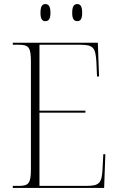

<svg xmlns="http://www.w3.org/2000/svg" viewBox="-20 -924 584 944"><path d="M360 -820C375 -820 384 -830 384 -861C384 -893 375 -904 360 -904C344 -904 335 -893 335 -861C335 -830 344 -820 360 -820ZM203 -820C219 -820 228 -830 228 -861C228 -893 219 -904 203 -904C188 -904 179 -893 179 -861C179 -830 188 -820 203 -820ZM43 0H492L498 -166H488L484 -90C480 -25 470 -10 404 -10H174V-370H400V-380H174V-704H374C440 -704 450 -689 454 -617L457 -548H467L461 -714H43V-704H72C122 -704 132 -691 132 -619V-95C132 -23 122 -10 72 -10H43Z"/></svg>

Font: Noto Serif Display SemiCondensed ExtraLight
Style: Regular
Weight: 200
Width: 4
Designer: Monotype Design Team
Foundry: Monotype Imaging Inc.
Version: Version 2.009